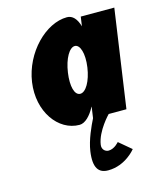

<svg xmlns="http://www.w3.org/2000/svg" viewBox="-119 -612 806 972"><g transform="rotate(-15 284.5 -126.5)"><path d="M264 158C251.4 245 278.3 275 326.9 275C418.9 275 474.2 203 474.2 203L410 149C410 149 385.7 179 354.7 179C337.7 179 319.7 165 323.3 140C333.4 70 402.5 0 402.5 0H495.5L569.4 -513H393.6L386.5 -464C374.7 -505 354 -528 324.9 -528C213.6 -528 91 -406 69.4 -256C47.8 -106 135.3 15 246.6 15C276.1 15 305.9 -16 328 -58H328.9L320.5 0C302.8 35 272.2 101 264 158ZM257.4 -256C267.6 -327 297.2 -377 325.5 -377C353.3 -377 369.6 -327 359.4 -256C349.3 -186 319.8 -136 290.7 -136C260.4 -136 247.3 -186 257.4 -256Z"/></g></svg>

Font: Blink
Style: Obl
Weight: 400
Designer: Mew Too
Foundry: Cannot Into Space Fonts
Version: Version 001.000